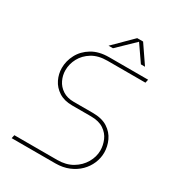

<svg xmlns="http://www.w3.org/2000/svg" viewBox="-205 -1006 1039 1131"><g transform="rotate(30 314.5 -440.0)"><path d="M48 0 53 -23H345Q404 -23 447 -48.5Q490 -74 513.5 -114.5Q537 -155 537 -198Q537 -233 522.5 -267Q508 -301 475 -323Q442 -345 388 -345H260Q206 -345 169.5 -368.5Q133 -392 115 -429Q97 -466 97 -506Q97 -554 120.5 -598.5Q144 -643 191 -671.5Q238 -700 307 -700H572L567 -677H309Q247 -677 205.5 -651.5Q164 -626 143 -587Q122 -548 122 -505Q122 -471 137 -439.5Q152 -408 182.5 -388Q213 -368 258 -368H387Q450 -368 488.5 -343Q527 -318 545 -279Q563 -240 563 -198Q563 -161 548 -125.5Q533 -90 505 -62Q477 -34 436.5 -17Q396 0 345 0ZM270 -757 394 -880H434L518 -757H490L414 -867L300 -757Z"/></g></svg>

Font: MuseoModerno Thin
Style: Italic
Weight: 100
Italic angle: -9°
Designer: Pablo Cosgaya, Héctor Gatti, Marcela Romero, and the Authors of The MuseoModerno Project.
Foundry: Omnibus-Type Team
Version: Version 1.003